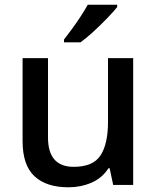

<svg xmlns="http://www.w3.org/2000/svg" viewBox="-20 -786 667 816"><path d="M546 -539V0H461L446 -71H441Q414 -29 368.5 -9.5Q323 10 271 10Q177 10 126.5 -37Q76 -84 76 -186V-539H184V-202Q184 -77 293 -77Q376 -77 407.5 -126Q439 -175 439 -267V-539ZM478 -756Q463 -737 435.5 -708.5Q408 -680 377.5 -652Q347 -624 322 -606H252V-618Q267 -637 286 -663Q305 -689 323 -716.5Q341 -744 353 -766H478Z"/></svg>

Font: Noto Sans Thai Looped Medium
Style: Regular
Weight: 500
Designer: Sasikarn Vongin, Ben Mitchell
Foundry: The Fontpad Ltd
Version: Version 1.001; ttfautohint (v1.8.4.7-5d5b)